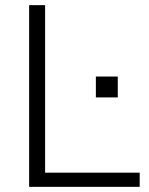

<svg xmlns="http://www.w3.org/2000/svg" viewBox="-20 -725 578 745"><path d="M93 0V-705H155V-55H522V0ZM352 -347V-428H437V-347Z"/></svg>

Font: Mulish Light
Style: Regular
Weight: 300
Designer: Vernon Adams
Foundry: Vernon Adams
Version: Version 3.603; ttfautohint (v1.8.3)